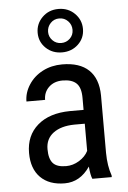

<svg xmlns="http://www.w3.org/2000/svg" viewBox="-56 -835 591 886"><g transform="rotate(-5 239.5 -392.0)"><path d="M336.4 0Q328.6 -17.1 325.2 -57.6Q279.3 9.8 208 9.8Q136.2 9.8 95.9 -30.5Q55.7 -70.8 55.7 -144Q55.7 -224.6 110.4 -272Q165 -319.3 260.3 -320.3H323.7V-376.5Q323.7 -423.8 302.7 -443.8Q281.7 -463.9 238.8 -463.9Q199.7 -463.9 175.3 -440.7Q150.9 -417.5 150.9 -381.8H64.5Q64.5 -422.4 88.4 -459.2Q112.3 -496.1 152.8 -517.1Q193.4 -538.1 243.2 -538.1Q324.2 -538.1 366.5 -497.8Q408.7 -457.5 409.7 -380.4V-113.8Q410.2 -52.7 426.3 -7.8V0ZM221.2 -68.8Q252.9 -68.8 281.7 -86.4Q310.5 -104 323.7 -130.4V-256.3H274.9Q213.4 -255.4 177.7 -228.8Q142.1 -202.1 142.1 -154.3Q142.1 -109.4 160.2 -89.1Q178.2 -68.8 221.2 -68.8ZM353.5 -692.9Q353.5 -650.4 323.2 -621.8Q293 -593.3 248.5 -593.3Q203.6 -593.3 173.6 -622.1Q143.6 -650.9 143.6 -692.9Q143.6 -734.9 173.6 -764.6Q203.6 -794.4 248.5 -794.4Q293.5 -794.4 323.5 -764.6Q353.5 -734.9 353.5 -692.9ZM191.9 -692.9Q191.9 -669.9 208.3 -653.3Q224.6 -636.7 248.5 -636.7Q272 -636.7 288.6 -652.8Q305.2 -668.9 305.2 -692.9Q305.2 -716.8 288.8 -733.6Q272.5 -750.5 248.5 -750.5Q224.1 -750.5 208 -733.4Q191.9 -716.3 191.9 -692.9Z"/></g></svg>

Font: Roboto Condensed
Style: Regular
Weight: 400
Designer: Google
Version: Version 2.001047; 2015